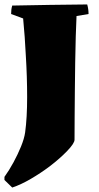

<svg xmlns="http://www.w3.org/2000/svg" viewBox="-30 -685 443 863"><path d="M25 158Q16 150 7.5 141Q-1 132 -10 124V110Q11 81 30.5 45Q50 9 64.5 -26.5Q79 -62 83 -90Q92 -156 92 -249Q92 -340 86 -436Q84 -477 81 -519Q78 -561 74 -602L20 -622Q20 -632 21 -641Q22 -650 25 -660Q109 -662 193.5 -663Q278 -664 362 -665Q368 -644 368 -622L314 -613Q312 -575 310.5 -521Q309 -467 308 -405Q307 -343 306.5 -280Q306 -217 305.5 -159.5Q305 -102 305 -57Q305 -41 272.5 -7Q240 27 193 63Q153 93 108.5 119Q64 145 25 158Z"/></svg>

Font: Labrada Black
Style: Regular
Weight: 900
Designer: Mercedes Jáuregui
Foundry: Omnibus-Type Team
Version: Version 1.000; ttfautohint (v1.8.4.7-5d5b)